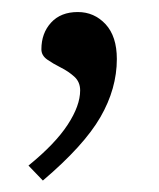

<svg xmlns="http://www.w3.org/2000/svg" viewBox="-20 -132 270 327"><path d="M28.5 150Q74 113 95.2 80.5Q116.5 48 116.5 22Q116.5 7.5 106.5 -1.5Q96.5 -10.5 83.5 -17Q70.5 -23.5 60.5 -30.5Q50.5 -37.5 50.5 -48Q50.5 -75.5 67 -93.5Q83.5 -111.5 112.5 -111.5Q140.5 -111.5 159.8 -90.8Q179 -70 179 -31.5Q179 19 151 67.5Q123 116 53 175.5Z"/></svg>

Font: Newsreader Text
Style: Regular
Weight: 400
Designer: Hugues Gentile
Foundry: Production Type
Version: Version 1.002